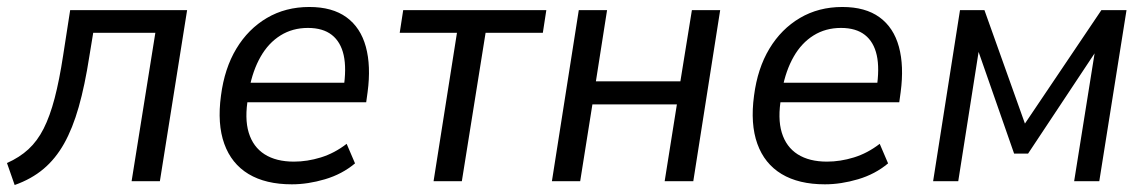

<svg xmlns="http://www.w3.org/2000/svg" viewBox="-25 -519 3289 550"><path d="M17 11 -5 -52Q31 -68 56.5 -91.5Q82 -115 100 -150.5Q118 -186 131.5 -237.5Q145 -289 156 -361L176 -490H511L433 0H352L420 -425H242L231 -358Q218 -274 200.5 -212.5Q183 -151 158.5 -107.5Q134 -64 99.5 -35Q65 -6 17 11Z M811 9Q736 9 687 -20.5Q638 -50 617.5 -107Q597 -164 608 -245Q618 -323 652 -379.5Q686 -436 739.5 -467.5Q793 -499 861 -499Q927 -499 967.5 -469.5Q1008 -440 1023 -385Q1038 -330 1028 -255L1024 -226H667L676 -282H978L959 -265Q968 -323 959.5 -361Q951 -399 925.5 -419Q900 -439 857 -439Q813 -439 778.5 -417.5Q744 -396 721.5 -356.5Q699 -317 689 -264L686 -241Q675 -180 687.5 -139Q700 -98 733 -77Q766 -56 817 -56Q855 -56 894 -68Q933 -80 968 -107L992 -51Q955 -20 906 -5.5Q857 9 811 9Z M1217 0 1284 -425H1120L1130 -490H1540L1530 -425H1366L1298 0Z M1556 0 1633 -490H1714L1682 -286H1924L1957 -490H2038L1961 0H1879L1914 -220H1672L1637 0Z M2338 9Q2263 9 2214 -20.5Q2165 -50 2144.5 -107Q2124 -164 2135 -245Q2145 -323 2179 -379.5Q2213 -436 2266.5 -467.5Q2320 -499 2388 -499Q2454 -499 2494.5 -469.5Q2535 -440 2550 -385Q2565 -330 2555 -255L2551 -226H2194L2203 -282H2505L2486 -265Q2495 -323 2486.5 -361Q2478 -399 2452.5 -419Q2427 -439 2384 -439Q2340 -439 2305.5 -417.5Q2271 -396 2248.5 -356.5Q2226 -317 2216 -264L2213 -241Q2202 -180 2214.5 -139Q2227 -98 2260 -77Q2293 -56 2344 -56Q2382 -56 2421 -68Q2460 -80 2495 -107L2519 -51Q2482 -20 2433 -5.5Q2384 9 2338 9Z M2648 0 2725 -490H2795L2911 -165L3130 -490H3202L3124 0H3052L3115 -394H3129L2920 -79H2880L2770 -394H2782L2720 0Z"/></svg>

Font: Nunito Sans 10pt SemiCondensed
Style: Italic
Weight: 400
Width: 4
Italic angle: -9°
Designer: Vernon Adams
Foundry: Vernon Adams
Version: Version 3.101;gftools[0.9.27]